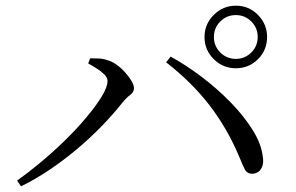

<svg xmlns="http://www.w3.org/2000/svg" viewBox="-20 -741 1040 675"><path d="M809 -501Q764 -501 731.5 -533Q699 -565 699 -611Q699 -656 731.5 -688.5Q764 -721 809 -721Q855 -721 887 -688.5Q919 -656 919 -611Q919 -565 887 -533Q855 -501 809 -501ZM40 -106Q78 -133 122 -169.5Q166 -206 207.5 -246.5Q249 -287 283 -327.5Q317 -368 337.5 -401.5Q358 -435 358 -456Q358 -468 346.5 -479.5Q335 -491 319 -501Q303 -511 290 -518L297 -536Q309 -536 325 -535.5Q341 -535 356 -530Q372 -526 388.5 -514.5Q405 -503 419 -487.5Q433 -472 442 -457Q451 -442 451 -431Q451 -417 438 -407.5Q425 -398 411 -381Q377 -338 336 -296Q295 -254 249 -215.5Q203 -177 154 -144Q105 -111 54 -86ZM868 -130Q849 -130 841 -145Q833 -160 821 -190Q779 -290 716.5 -371Q654 -452 564 -522L580 -542Q633 -513 688 -471.5Q743 -430 790 -382Q837 -334 868 -284.5Q899 -235 904 -189Q907 -171 902.5 -157.5Q898 -144 889 -137.5Q880 -131 868 -130ZM809 -534Q841 -534 863.5 -556.5Q886 -579 886 -611Q886 -643 863.5 -665.5Q841 -688 809 -688Q777 -688 754.5 -665.5Q732 -643 732 -611Q732 -579 754.5 -556.5Q777 -534 809 -534Z"/></svg>

Font: Noto Serif TC
Style: Regular
Weight: 400
Designer: Ryoko NISHIZUKA  (kana & ideographs); Frank Grießhammer (Latin, Greek & Cyrillic); Wenlong ZHANG  (bopomofo); Sandoll Co
Foundry: Adobe
Version: Version 2.003-H1;hotconv 1.1.1;makeotfexe 2.6.0